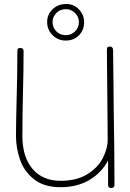

<svg xmlns="http://www.w3.org/2000/svg" viewBox="-20 -940 653 961"><path d="M553 -15Q553 1 537 1Q529 1 525 -3Q521 -7 521 -16V-137Q489 -76 428 -39.5Q367 -3 283 -3Q200 -3 150 -43Q100 -83 80 -141.5Q60 -200 60 -260Q60 -327 64 -475Q65 -515 66 -568.5Q67 -622 67 -686Q67 -694 70.5 -697Q74 -700 82 -700Q98 -700 98 -684Q98 -587 95 -477Q94 -438 93 -382.5Q92 -327 92 -260Q92 -154 143 -94.5Q194 -35 283 -35Q364 -35 417 -68Q470 -101 494.5 -148.5Q519 -196 519 -241L518 -365Q515 -638 515 -689Q515 -698 517.5 -702.5Q520 -707 529 -707Q546 -707 546 -689Q546 -639 548 -521L549 -405Q553 -183 553 -15ZM216 -830Q216 -868 243.5 -894Q271 -920 312 -920Q350 -920 375.5 -892.5Q401 -865 401 -830Q401 -789 375 -763Q349 -737 309 -737Q270 -737 243 -764Q216 -791 216 -830ZM375 -830Q375 -855 356 -874.5Q337 -894 309 -894Q280 -894 261.5 -874.5Q243 -855 243 -830Q243 -802 262 -783Q281 -764 309 -764Q337 -764 356 -783Q375 -802 375 -830Z"/></svg>

Font: Mali ExtraLight
Style: Regular
Weight: 275
Version: Version 1.000; ttfautohint (v1.6)